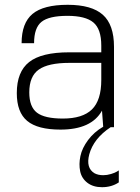

<svg xmlns="http://www.w3.org/2000/svg" viewBox="-20 -530 585 800"><path d="M410 -2 405 -69Q361 10 232 10Q137 10 93.5 -26Q50 -62 50 -142Q50 -231 101.5 -271.5Q153 -312 268 -312H402V-340Q402 -409 369 -436.5Q336 -464 261 -464Q184 -464 153 -439Q122 -414 122 -350H70Q70 -434 115.5 -472Q161 -510 262 -510Q362 -510 408.5 -468.5Q455 -427 455 -335V0H441Q370 47 352 113Q337 170 374 192Q389 200 410 200Q426 200 442.5 195Q459 190 467 185L475 180V230Q445 250 405 250Q368 250 344 231.5Q320 213 314 183.5Q308 154 315 120.5Q322 87 347 53.5Q372 20 410 -2ZM402 -268H269Q181 -268 141.5 -240Q102 -212 102 -145Q102 -85 134 -60.5Q166 -36 242 -36Q324 -36 363 -74Q402 -112 402 -197Z"/></svg>

Font: Fivo Sans Light
Style: Regular
Weight: 300
Designer: Alexander Slobzheninov
Foundry: Alexander Slobzheninov
Version: 1.0